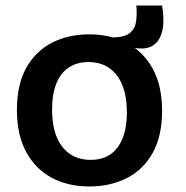

<svg xmlns="http://www.w3.org/2000/svg" viewBox="-20 -660 671 693"><path d="M474 -486 383 -497 384 -525Q428 -525 447.5 -540Q467 -555 471 -581.5Q475 -608 472 -640H565Q574 -588 566.5 -552Q559 -516 536 -498.5Q513 -481 474 -486ZM303 13Q225 13 166.5 -18.5Q108 -50 74.5 -111.5Q41 -173 41 -263Q41 -355 75 -415.5Q109 -476 168 -506Q227 -536 302 -536Q378 -536 437.5 -505Q497 -474 531 -412.5Q565 -351 565 -260Q565 -168 530.5 -107Q496 -46 436.5 -16.5Q377 13 303 13ZM307 -83Q349 -83 378 -102.5Q407 -122 422.5 -161Q438 -200 438 -254Q438 -311 422 -351.5Q406 -392 375 -414Q344 -436 299 -436Q258 -436 228.5 -416.5Q199 -397 183.5 -359Q168 -321 168 -265Q168 -177 205 -130Q242 -83 307 -83Z"/></svg>

Font: Bricolage Grotesque 16pt SemiBold
Style: Regular
Weight: 600
Version: Version 1.001;gftools[0.9.33.dev8+g029e19f]